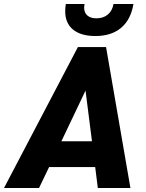

<svg xmlns="http://www.w3.org/2000/svg" viewBox="-50 -934 726 954"><path d="M423 -104H194L144 0H-30L337 -700H477L598 0H436ZM407 -232 375 -484 255 -232ZM274 -878Q274 -895 277 -914H370Q368 -902 368 -897Q368 -871 384 -857Q400 -843 429 -843Q463 -843 485.5 -861.5Q508 -880 514 -914H613Q600 -836 551.5 -795.5Q503 -755 424 -755Q352 -755 313 -787Q274 -819 274 -878Z"/></svg>

Font: Sarabun ExtraBold
Style: Italic
Weight: 800
Italic angle: -10°
Designer: Suppakit Chalermlarp | Katatrad Co.,Ltd.
Foundry: Cadson Demak Co.,Ltd.
Version: Version 1.000; ttfautohint (v1.6)